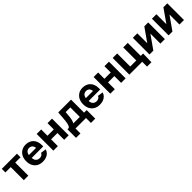

<svg xmlns="http://www.w3.org/2000/svg" viewBox="515 -2388 4389 4389"><g transform="rotate(-45 2710.0 -193.5)"><path d="M182.1 0V-422.9H9.3V-539.1H499.5V-422.9H327.6V0Z M793.5 10.7Q710.9 10.7 651.1 -23.4Q591.3 -57.6 558.8 -120.1Q526.4 -182.6 526.4 -267.1Q526.4 -350.6 558.6 -413.3Q590.8 -476.1 649.4 -511.5Q708 -546.9 786.6 -546.9Q840.8 -546.9 887.2 -529.3Q933.6 -511.7 968.5 -477.3Q1003.4 -442.9 1022.7 -391.4Q1042 -339.8 1042 -272.5V-231.9H584.5V-323.7H971.2L903.3 -299.8Q903.3 -341.8 890.1 -372.6Q877 -403.3 851.3 -420.2Q825.7 -437 788.1 -437Q750.5 -437 724.1 -419.9Q697.8 -402.8 683.8 -373Q669.9 -343.3 669.9 -304.7V-240.2Q669.9 -194.8 685.5 -163.1Q701.2 -131.3 729.7 -115Q758.3 -98.6 796.4 -98.6Q822.3 -98.6 843.5 -106.2Q864.7 -113.8 879.6 -128.2Q894.5 -142.6 902.3 -163.6L1034.7 -144.5Q1022 -97.7 989 -62.7Q956.1 -27.8 906.5 -8.5Q856.9 10.7 793.5 10.7Z M1527.3 -335.9V-218.8H1242.2V-335.9ZM1282.7 -539.1V0H1137.2V-539.1ZM1632.8 -539.1V0H1487.3V-539.1Z M1710.4 159.7V-117.7H1752.4Q1770 -129.4 1781.7 -152.8Q1793.5 -176.3 1800.5 -208.3Q1807.6 -240.2 1812.3 -278.3Q1816.9 -316.4 1819.8 -357.4L1834.5 -539.1H2247.6V-117.7H2331.5V159.7H2192.4V0H1853V159.7ZM1899.4 -117.7H2109.9V-424.3H1958.5L1953.1 -357.4Q1947.3 -272.5 1935.5 -213.6Q1923.8 -154.8 1899.4 -117.7Z M2634.3 10.7Q2551.8 10.7 2491.9 -23.4Q2432.1 -57.6 2399.7 -120.1Q2367.2 -182.6 2367.2 -267.1Q2367.2 -350.6 2399.4 -413.3Q2431.6 -476.1 2490.2 -511.5Q2548.8 -546.9 2627.4 -546.9Q2681.6 -546.9 2728 -529.3Q2774.4 -511.7 2809.3 -477.3Q2844.2 -442.9 2863.5 -391.4Q2882.8 -339.8 2882.8 -272.5V-231.9H2425.3V-323.7H2812L2744.1 -299.8Q2744.1 -341.8 2731 -372.6Q2717.8 -403.3 2692.1 -420.2Q2666.5 -437 2628.9 -437Q2591.3 -437 2564.9 -419.9Q2538.6 -402.8 2524.7 -373Q2510.7 -343.3 2510.7 -304.7V-240.2Q2510.7 -194.8 2526.4 -163.1Q2542 -131.3 2570.6 -115Q2599.1 -98.6 2637.2 -98.6Q2663.1 -98.6 2684.3 -106.2Q2705.6 -113.8 2720.5 -128.2Q2735.4 -142.6 2743.2 -163.6L2875.5 -144.5Q2862.8 -97.7 2829.8 -62.7Q2796.9 -27.8 2747.3 -8.5Q2697.8 10.7 2634.3 10.7Z M3368.2 -335.9V-218.8H3083V-335.9ZM3123.5 -539.1V0H2978V-539.1ZM3473.6 -539.1V0H3328.1V-539.1Z M3593.8 0V-539.1H3739.3V-117.2H3935.1V-539.1H4081.1V0ZM4009.8 156.2V0H3967.8V-119.1H4158.2L4151.4 156.2Z M4742.7 0H4597.2V-318.8H4593.8L4369.6 0H4245.6V-539.1H4390.6V-221.7H4394L4616.7 -539.1H4742.7Z M5359.9 0H5214.4V-318.8H5210.9L4986.8 0H4862.8V-539.1H5007.8V-221.7H5011.2L5233.9 -539.1H5359.9Z"/></g></svg>

Font: Inter 18pt
Style: Bold
Weight: 700
Designer: Rasmus Andersson
Foundry: rsms
Version: Version 4.001;git-66647c0bb